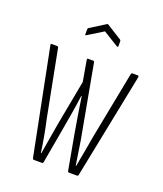

<svg xmlns="http://www.w3.org/2000/svg" viewBox="-122 -721 683 803"><g transform="rotate(20 219.5 -320.0)"><path d="M124 0Q118 0 117 -7L24 -475Q23 -481 27 -481H52Q57 -481 58 -475L115 -180Q123 -145 129.5 -109Q136 -73 141 -37H143Q149 -73 155 -108.5Q161 -144 167 -179L204 -376L188 -468Q187 -475 191 -475H215Q219 -475 220 -470L273 -180Q280 -145 285 -109Q290 -73 296 -37H298Q305 -74 311.5 -110Q318 -146 324 -181L381 -474Q383 -481 386 -481H411Q416 -481 415 -473L321 -5Q320 0 315 0H281Q275 0 274 -4L247 -153Q240 -192 233.5 -233Q227 -274 220 -319H218Q212 -274 205 -233Q198 -192 191 -152L165 -5Q164 0 158 0ZM151 -565Q146 -562 146 -567V-589Q146 -594 149 -596L216 -638Q219 -641 223 -638L290 -596Q293 -594 293 -589V-567Q293 -563 287 -565L219 -607Z"/></g></svg>

Font: Sofia Sans Extra Condensed ExtraLight
Style: Regular
Weight: 250
Designer: Botio Nikoltchev, Ani Petrova
Foundry: lettersoup
Version: Version 4.101